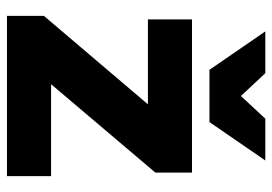

<svg xmlns="http://www.w3.org/2000/svg" viewBox="-135 -645 780 550"><g transform="rotate(90 255.0 -370.0)"><path d="M25.5 0V-105.8L278.8 -403.7H35.5V-530H474.5V-425.2L221.2 -126.3H484.5V0ZM180 -580 70 -740H189.7L255 -670.2L320 -740H439.7L329.7 -580Z"/></g></svg>

Font: Golos Text
Style: Regular
Weight: 400
Designer: A.Korolkova, Vitaly Kuzmin
Foundry: ParaType Ltd
Version: Version 2.004